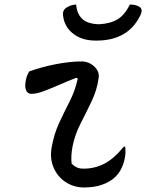

<svg xmlns="http://www.w3.org/2000/svg" viewBox="-20 -813 645 847"><path d="M109 -498Q165 -518 227 -530Q289 -542 339 -542Q372 -542 396 -519.5Q420 -497 415 -468Q408 -416 384 -366Q360 -316 335 -267Q310 -218 300 -167Q292 -125 296 -91Q306 -81 318 -75Q330 -69 349 -69Q398 -69 440.5 -91Q483 -113 526 -166H532Q534 -153 533.5 -139Q533 -125 529 -108Q518 -60 487 -31Q466 -11 431.5 1.5Q397 14 351 14Q306 14 270 -9.5Q234 -33 216.5 -73.5Q199 -114 208 -164Q219 -224 241.5 -272Q264 -320 287.5 -366Q311 -412 323 -466L317 -470Q278 -455 240.5 -438.5Q203 -422 172 -410.5Q141 -399 118 -399Q101 -399 94.5 -416Q88 -433 95 -464Q99 -482 109 -498ZM418 -706Q468 -709 499 -728Q530 -747 553 -793Q582 -793 598 -781Q611 -769 599 -745Q571 -688 522.5 -661Q474 -634 408 -634H401Q341 -634 302 -665Q263 -696 258 -746Q256 -768 271 -778Q291 -792 316 -793Q319 -752 343 -729.5Q367 -707 418 -706Z"/></svg>

Font: Recursive Mn Csl St
Style: Italic
Weight: 400
Italic angle: -15°
Monospace: yes
Version: Version 1.079;hotconv 1.0.112;makeotfexe 2.5.65598; ttfautoh